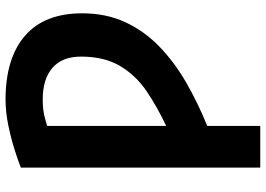

<svg xmlns="http://www.w3.org/2000/svg" viewBox="-153 -603 958 692"><g transform="rotate(-90 326.0 -257.0)"><path d="M218 11Q302 -23 375.5 -65.5Q449 -108 505 -162.5Q561 -217 592.5 -285.5Q624 -354 624 -440Q624 -576 543 -646Q462 -716 313 -716Q269 -716 222.5 -706.5Q176 -697 136 -684.5Q96 -672 68 -661V202H218ZM218 -566Q233 -571 256.5 -576.5Q280 -582 314 -582Q387 -582 427.5 -547Q468 -512 468 -444Q468 -360 434 -303Q400 -246 343 -207.5Q286 -169 218 -137Z"/></g></svg>

Font: Repo Bold
Style: Bold
Weight: 700
Designer: Stefan Peev
Foundry: Context Ltd
Version: Version 1.502